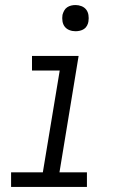

<svg xmlns="http://www.w3.org/2000/svg" viewBox="-20 -742 490 762"><path d="M24 0V-58H150L217 -462H107V-520H292L216 -58H325V0ZM280 -618Q267 -618 255.5 -622.5Q244 -627 237 -636Q230 -645 228 -657.5Q226 -670 228 -683Q230 -691 234.5 -699.5Q239 -708 246.5 -713Q254 -718 262.5 -720Q271 -722 280 -722Q292 -722 303.5 -717.5Q315 -713 322 -704Q329 -695 331 -682.5Q333 -670 331 -657Q330 -649 325.5 -640.5Q321 -632 313.5 -627Q306 -622 297 -620Q288 -618 280 -618Z"/></svg>

Font: Iosevka Etoile Light Oblique
Style: Regular
Weight: 300
Italic angle: -9°
Designer: Belleve Invis
Foundry: Belleve Invis
Version: Version 15.5.2; ttfautohint (v1.8.4)